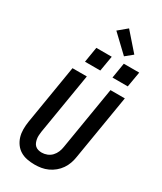

<svg xmlns="http://www.w3.org/2000/svg" viewBox="-287 -1287 1173 1392"><g transform="rotate(30 300.0 -591.0)"><path d="M256 8Q224 8 193 2Q162 -4 136.5 -19.5Q111 -35 93.5 -59.5Q76 -84 67.5 -113Q59 -142 59 -174Q59 -206 64 -238L146 -735H266L181 -222Q179 -207 178 -191.5Q177 -176 179.5 -161.5Q182 -147 187.5 -133.5Q193 -120 203.5 -110.5Q214 -101 228.5 -97Q243 -93 258 -93Q280 -93 302 -101.5Q324 -110 340 -127Q356 -144 365 -165.5Q374 -187 377 -209L464 -735H584L494 -192Q490 -165 480.5 -138Q471 -111 454.5 -87Q438 -63 415 -44Q392 -25 365.5 -13Q339 -1 311.5 3.5Q284 8 257 8ZM559 -821H431L452 -949H581ZM201 -821 222 -949H351L329 -821ZM426 -996 285 -1130 357 -1190 485 -1044Z"/></g></svg>

Font: Iosevka SS04 Extended Oblique
Style: Bold
Weight: 700
Width: 7
Italic angle: -9°
Monospace: yes
Designer: Belleve Invis
Foundry: Belleve Invis
Version: Version 19.0.0; ttfautohint (v1.8.4)